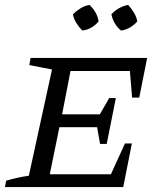

<svg xmlns="http://www.w3.org/2000/svg" viewBox="-20 -759 658 779"><path d="M0 0 5 -26Q29 -33 52 -38Q75 -43 97 -46L191 -477L99 -495L104 -524H577L545 -363H516L507 -471H266L232 -295H385L423 -361H450L413 -175H386L374 -243H221L182 -52H430L487 -177H515L480 0ZM343 -739Q375 -709 380 -672Q353 -640 314 -635Q300 -649 289.5 -666Q279 -683 276 -701Q290 -715 307 -725.5Q324 -736 343 -739ZM500 -739Q514 -724 524 -707Q534 -690 537 -672Q508 -640 471 -635Q440 -661 432 -701Q461 -732 500 -739Z"/></svg>

Font: Piazzolla SC
Style: Italic
Weight: 400
Italic angle: -11.3°
Designer: Juan Pablo del Peral
Foundry: Huerta Tipografica
Version: Version 1.330